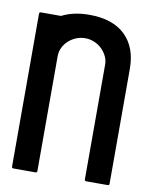

<svg xmlns="http://www.w3.org/2000/svg" viewBox="-85 -824 699 888"><g transform="rotate(10 264.5 -380.5)"><path d="M134 -733Q188 -761 263 -761Q373 -761 431.5 -704.5Q490 -648 490 -547V-8Q490 0 482 0H382Q374 0 374 -8V-547Q374 -568 364.5 -587Q355 -606 339.5 -620.5Q324 -635 304 -643Q284 -651 263 -651Q241 -651 221 -643Q201 -635 185 -620.5Q169 -606 160 -587Q151 -568 151 -547V-8Q151 0 144 0H42H41H40Q32 0 32 -8V-725Q32 -733 40 -733Z"/></g></svg>

Font: RonaldsonGothic
Style: Regular
Weight: 400
Designer: Mr. Robertson for MacKellar, Smiths & Jordan Co. Philadelphia
Foundry: CAT-Fonts Peter Wiegel
Version: Version 1.000